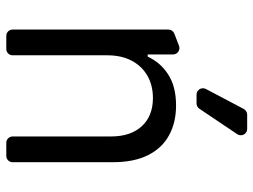

<svg xmlns="http://www.w3.org/2000/svg" viewBox="-120 -704 824 625"><g transform="rotate(90 292.5 -392.0)"><path d="M76.7 -21V-527.3Q76.7 -534.1 80.3 -539.2Q83.8 -544.4 89.8 -546.9L129.3 -562.1Q134.2 -563.6 136.7 -563.6Q145.2 -563.6 151.5 -557.5Q157.7 -551.5 157.7 -542.6V-460.2H164.8Q184.3 -502.5 223 -527Q262.1 -552.6 323.9 -552.6Q379.6 -552.6 420.8 -529.8Q462 -507.8 485.4 -461.6Q508.5 -416.2 508.5 -346.6V-21Q508.5 -12.1 502.5 -6Q496.4 0 487.6 0H445.3Q436.8 0 430.8 -6Q424.7 -12.1 424.7 -21V-340.9Q424.7 -404.8 391.3 -441.1Q358 -477.3 299.7 -477.3Q259.2 -477.3 228 -459.9Q196.4 -442.1 178.6 -409.1Q160.5 -375.7 160.5 -328.1V-21Q160.5 -12.1 154.5 -6Q148.4 0 139.6 0H97.3Q88.8 0 82.7 -6Q76.7 -12.1 76.7 -21ZM267.8 -640.3Q267.8 -631.7 273.8 -625.5Q279.8 -619.3 288.7 -619.3H317.1Q322.4 -619.3 327.1 -621.8Q331.7 -624.3 334.5 -628.6L417.3 -751.8Q420.8 -756.7 420.8 -763.1Q420.8 -771.7 415 -777.9Q409.1 -784.1 400.2 -784.1H353.7Q348 -784.1 343 -781.1Q338.1 -778.1 335.2 -773.1L270.2 -649.9Q267.8 -645.2 267.8 -640.3Z"/></g></svg>

Font: DeltaSans
Style: Regular
Weight: 400
Designer: Rasmus Andersson
Foundry: rsms
Version: Version 3.012